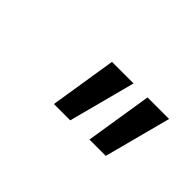

<svg xmlns="http://www.w3.org/2000/svg" viewBox="-24 -970 699 699"><g transform="rotate(45 325.0 -621.0)"><path d="M462 -750H573L505 -492H421ZM279 -750H390L322 -492H238Z"/></g></svg>

Font: Azeret Mono
Style: Italic
Weight: 400
Italic angle: -12°
Designer: Martin Vácha
Foundry: Displaay
Version: Version 1.000; Glyphs 3.0.3, build 3074